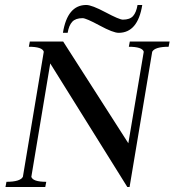

<svg xmlns="http://www.w3.org/2000/svg" viewBox="-20 -752 702 772"><path d="M457 -620Q435 -620 380.5 -649.5Q326 -679 312 -679Q284 -679 270.5 -664.5Q257 -650 252 -620H233Q251 -732 327 -732Q349 -732 404.5 -702.5Q460 -673 474 -673Q502 -673 515 -687.5Q528 -702 533 -732H552Q534 -620 457 -620ZM2 0 6 -21Q61 -21 72 -41L156 -544Q150 -564 96 -564L100 -585H234L496 -176L558 -544Q552 -564 498 -564L502 -585H662L658 -564Q603 -564 592 -544L501 0H492L182 -497L106 -41Q112 -21 166 -21L162 0Z"/></svg>

Font: Judson
Style: Italic
Weight: 400
Italic angle: -9.5°
Version: Version 20110429